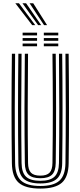

<svg xmlns="http://www.w3.org/2000/svg" viewBox="-20 -1122 482 1150"><path d="M221.5 7.5Q131.2 7.5 91.8 -27.8Q52.2 -63 51.2 -144.8Q49 -303.5 49.1 -468.1Q49.2 -632.8 51.2 -800H70.5Q68.8 -643 68.5 -476.6Q68.2 -310.2 70.5 -145Q71.5 -71 106.9 -39.5Q142.2 -8 221.5 -8Q300.2 -8 335.6 -39.5Q371 -71 372 -145Q374 -307 373.9 -471.5Q373.8 -636 372 -800H391.2Q393.2 -636 393.4 -472.6Q393.5 -309.2 391.2 -144.8Q390.2 -63 350.8 -27.8Q311.2 7.5 221.5 7.5ZM221.5 -23.2Q152 -23.2 121.4 -51.6Q90.8 -80 90 -145.2Q87.8 -309.5 87.9 -472.6Q88 -635.8 90 -800H109.2Q107.5 -641 107.2 -475.8Q107 -310.5 109.2 -145.5Q110 -88 136.2 -63.5Q162.5 -39 221.5 -39Q280.2 -39 306.2 -63.5Q332.2 -88 333.2 -145.5Q335.2 -307.5 335.1 -471.8Q335 -636 333.2 -800H352.5Q354.5 -635.2 354.6 -472.4Q354.8 -309.5 352.5 -145.2Q351.8 -80 321.2 -51.6Q290.8 -23.2 221.5 -23.2ZM221.5 -54.5Q172.8 -54.5 151 -75.6Q129.2 -96.8 128.8 -145.8Q126.5 -310 126.6 -472.9Q126.8 -635.8 128.8 -800H148Q146.2 -643 146 -476.4Q145.8 -309.8 148 -146Q148.5 -105.8 165.2 -87.9Q182 -70 221.5 -70Q260.5 -70 277.1 -87.9Q293.8 -105.8 294.2 -146Q296.5 -309 296.4 -472.4Q296.2 -635.8 294.2 -800H313.8Q315.8 -634.8 315.9 -472.2Q316 -309.8 313.8 -145.8Q313 -96.5 291.4 -75.5Q269.8 -54.5 221.5 -54.5ZM242.5 -910V-926.5H329V-910ZM115.5 -910V-926.5H202V-910ZM115.5 -877.5V-893.8H202V-877.5ZM242.5 -877.5V-893.8H329V-877.5ZM115.5 -845V-861.2H202V-845ZM242.5 -845V-861.2H329V-845ZM172.8 -971.5 71.8 -1102.5H93.5L191 -971.5ZM208.2 -971.5 114.5 -1102.5H136.2L226.5 -971.5ZM243.8 -971.5 157.2 -1102.5H179L262 -971.5Z"/></svg>

Font: Big Shoulders Inline Text SemiBold
Style: Regular
Weight: 600
Designer: Patric King
Foundry: XO Type Co
Version: Version 1.000